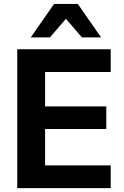

<svg xmlns="http://www.w3.org/2000/svg" viewBox="-20 -974 644 994"><path d="M553.2 0V-117.7H213.4V-306.2H530.3V-423.3H213.4V-601.1H553.2V-718.8H69.3V0ZM238.3 -780.3 321.3 -876.5 404.3 -780.3H503.4L382.8 -953.6H259.8L139.2 -780.3Z"/></svg>

Font: Winston
Style: Bold
Weight: 700
Designer: Vernon Adams, Kim Jin-seong, David Berlow, Cristiano Sobral
Foundry: The Winston Project Authors
Version: Version 3.004